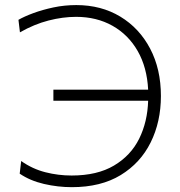

<svg xmlns="http://www.w3.org/2000/svg" viewBox="-20 -746 726 775"><path d="M270 9.5Q213.5 9.5 157.5 -3.5Q101.5 -16.5 59.5 -45L65.5 -96Q111 -64 163 -50.8Q215 -37.5 269 -37.5Q372.5 -37.5 440.2 -77.8Q508 -118 541.8 -186.2Q575.5 -254.5 578 -339.5H195.5V-384H578Q573.5 -474 535.8 -540Q498 -606 434 -642Q370 -678 287 -678Q233.5 -678 176 -663.2Q118.5 -648.5 60.5 -615.5L54.5 -666Q78 -679.5 114.5 -693Q151 -706.5 195.5 -716Q240 -725.5 288 -725.5Q388.5 -725.5 465.5 -679Q542.5 -632.5 586 -549.8Q629.5 -467 629.5 -358.5Q629.5 -254.5 588.2 -171.2Q547 -88 467 -39.2Q387 9.5 270 9.5Z"/></svg>

Font: Commissioner ExtraLight
Style: Regular
Weight: 200
Designer: Kostas Bartsokas
Foundry: Kostas Bartsokas
Version: Version 1.000; ttfautohint (v1.8.3)